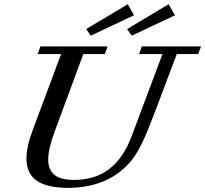

<svg xmlns="http://www.w3.org/2000/svg" viewBox="-20 -885 981 918"><path d="M414.1 -714.4 392.1 -746.1 590.8 -864.7 620.6 -812ZM609.9 -714.4 587.9 -746.1 786.1 -864.7 816.4 -812ZM307.1 13.2Q204.6 13.2 155.5 -21.2Q106.4 -55.7 106.4 -126.5Q106.4 -184.1 137.2 -265.1L272 -626.5H160.2L173.3 -663.1H494.6L481 -626.5H378.4L241.2 -255.4Q210.4 -173.3 210.4 -122.1Q210.4 -74.7 239.3 -49.8Q268.1 -24.9 334.5 -24.9Q434.1 -24.9 502.2 -76.9Q570.3 -128.9 609.9 -234.9L756.8 -626.5H645L658.2 -663.1H941.4L927.7 -626.5H825.2L724.1 -358.4Q689.9 -267.1 663.6 -210.4Q637.2 -153.8 611.3 -121.6Q557.1 -53.2 479 -20Q400.9 13.2 307.1 13.2Z"/></svg>

Font: Elstob 8pt Medium
Style: Italic
Weight: 500
Italic angle: -20°
Designer: Peter S. Baker
Version: Version 1.015